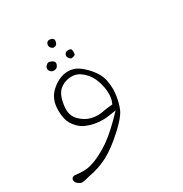

<svg xmlns="http://www.w3.org/2000/svg" viewBox="-164 -430 811 849"><g transform="rotate(-30 242.0 -5.5)"><path d="M224.1 -294.4Q224.6 -296.4 224.6 -297.6Q224.6 -298.8 224.6 -299.6Q224.6 -300.3 224.4 -301.5Q224.1 -302.7 223.9 -303.5Q223.6 -304.2 223.4 -304.9Q223.1 -305.7 222.7 -306.6Q218.8 -313 207 -314.5Q204.6 -314.9 202.1 -314.9Q196.3 -314.9 191.9 -310.5Q186 -304.7 186 -296.1Q186 -287.6 191.9 -281.7Q197.8 -275.9 203.6 -274.9Q213.4 -275.9 218.3 -280.8Q223.1 -285.6 224.1 -294.4ZM264.6 -231.4Q260.7 -233.4 252.4 -233.4Q242.7 -233.4 237.8 -228.5Q232.4 -223.1 232.4 -215.3Q232.4 -205.6 241.7 -198.2Q245.1 -195.3 248.5 -194.8Q259.8 -195.8 266.6 -200.2Q269.5 -202.6 269.5 -212.4Q269.5 -222.2 268.3 -225.6Q267.1 -229 266.1 -230Q265.1 -231 264.6 -231.4ZM147.9 -187Q150.4 -186.5 153.1 -186.5Q155.8 -186.5 159.7 -187Q166.5 -188 170.4 -192.4Q178.2 -201.7 178.2 -210.4Q178.2 -213.4 177.5 -215.6Q176.8 -217.8 173.8 -220.7Q167 -227.1 155.8 -230Q153.8 -230.5 151.6 -230.5Q149.4 -230.5 146.5 -229.5Q143.1 -228.5 137.2 -222.7Q130.9 -216.3 130.9 -208.5Q130.9 -199.7 137.7 -192.9Q142.6 -188 147.9 -187ZM220.7 81.5Q206.1 81.5 189 77.1Q159.2 69.3 134.8 44.4Q113.3 22.9 113.3 -12.7Q113.3 -21.5 114.7 -31.7Q121.6 -79.1 142.1 -99.6Q162.6 -120.1 195.8 -124.5Q201.7 -125 207 -125Q236.3 -125 261.2 -103Q288.6 -78.6 300.3 -44.4Q312.5 -8.3 312.5 20.3Q312.5 48.8 304.7 64.9L301.8 72.3Q277.8 74.2 265.6 76.2Q253.4 78.1 245.4 79.6Q237.3 81.1 231.4 81.3Q225.6 81.5 220.7 81.5ZM338.9 15.1Q338.9 -8.3 334 -32.2Q325.2 -72.8 284.2 -113.8Q252.4 -145.5 225.1 -150.4Q213.9 -152.8 206.5 -152.8Q199.2 -152.8 195.3 -152.3Q181.6 -151.4 168.5 -146.5Q137.7 -134.8 115.7 -112.8Q99.6 -97.2 91.3 -77.6Q81.5 -54.7 81.5 -23.4Q81.5 -2.9 85.9 17.6Q92.3 47.4 116.2 70.8Q131.8 86.9 152.8 95.2Q189.5 110.4 232.4 110.4Q248 110.4 262.7 107.9L301.3 102.5Q271 133.3 268.1 136.2Q210.9 193.4 164.3 220.9Q117.7 248.5 84 257.8Q64.5 263.2 43.7 263.2Q22.9 263.2 2.4 260.3Q2 260.3 1.5 260.3Q-5.9 260.3 -12.2 264.6Q-16.1 272.9 -16.1 272.9Q-16.1 283.7 -10.7 290.5Q4.9 304.2 13.7 304.2Q25.4 304.2 55.7 295.9Q109.9 286.1 153.8 262.7Q198.2 239.3 253.4 189Q286.1 159.2 303.7 136.2Q314.9 121.6 319.3 110.8Q332 80.6 336.9 43Q338.9 29.3 338.9 15.1Z"/></g></svg>

Font: NaikaiFont
Style: ExtraLight
Weight: 200
Version: Version 1.89